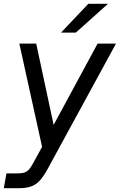

<svg xmlns="http://www.w3.org/2000/svg" viewBox="-35 -783 632 1013"><path d="M-15 210 -1 132H51Q76 132 90 128.5Q104 125 116 113Q128 101 142 74L187 -8L67 -553H156L248 -124L480 -553H577L215 111Q183 170 151 190Q119 210 67 210ZM365 -611H287L431 -763H535Z"/></svg>

Font: Open Sauce One
Style: Italic
Weight: 400
Italic angle: -10°
Designer: Alfredo Marco Pradil
Foundry: Creative Sauce Fz LLC
Version: Version 1.477